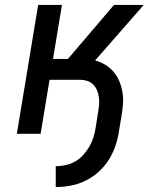

<svg xmlns="http://www.w3.org/2000/svg" viewBox="-20 -540 640 775"><path d="M205 215V131Q224 131 244.5 126.5Q265 122 283 112Q301 102 315.5 86Q330 70 340.5 52Q351 34 357 14.5Q363 -5 366 -24L376 -88Q379 -104 380 -119Q381 -134 379 -148.5Q377 -163 371.5 -176Q366 -189 356 -199Q346 -209 332 -213.5Q318 -218 303 -218H180L144 0H48L134 -520H230L194 -302H254L440 -520H560L364 -296Q386 -290 405 -278.5Q424 -267 438.5 -250Q453 -233 461.5 -212.5Q470 -192 474 -169Q478 -146 476.5 -122.5Q475 -99 471 -75L460 -10Q456 19 446 48.5Q436 78 419 105Q402 132 377.5 154Q353 176 324 190Q295 204 264.5 209.5Q234 215 205 215Z"/></svg>

Font: Iosevka Md Ex Obl
Style: Regular
Weight: 500
Width: 7
Italic angle: -9°
Monospace: yes
Designer: Belleve Invis
Foundry: Belleve Invis
Version: Version 32.5.0; ttfautohint (v1.8.4)